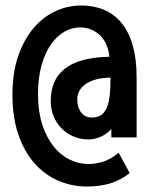

<svg xmlns="http://www.w3.org/2000/svg" viewBox="-20 -659 540 693"><path d="M448.2 -34.2Q412.6 -6.8 375.2 3.7Q337.9 14.2 293.9 14.2Q239.3 14.2 190.4 -6.8Q141.6 -27.8 104.7 -69.3Q67.9 -110.8 46.4 -172.9Q24.9 -234.9 24.9 -316.9Q24.9 -398.4 46.4 -459Q67.9 -519.5 102.8 -559.6Q137.7 -599.6 181.9 -619.4Q226.1 -639.2 272 -639.2Q317.9 -639.2 355 -623.8Q392.1 -608.4 418.5 -576.4Q444.8 -544.4 459 -495.4Q473.1 -446.3 473.1 -378.9V-163.1H381.8V-193.8Q369.1 -178.2 346.9 -167Q324.7 -155.8 298.8 -155.8Q270 -155.8 245.4 -166.3Q220.7 -176.8 202.4 -195.3Q184.1 -213.9 173.6 -239Q163.1 -264.2 163.1 -293.9Q163.1 -331.1 175.3 -360.6Q187.5 -390.1 213.4 -410.6Q239.3 -431.2 279.3 -442.1Q319.3 -453.1 375 -454.1Q372.6 -477.5 364.3 -497.1Q356 -516.6 342 -530.5Q328.1 -544.4 309.6 -552.2Q291 -560.1 269 -560.1Q240.7 -560.1 213.6 -545.2Q186.5 -530.3 165 -500.2Q143.6 -470.2 130.4 -424.8Q117.2 -379.4 117.2 -317.9Q117.2 -257.8 132.1 -210.9Q147 -164.1 172.1 -132.1Q197.3 -100.1 230.5 -83.5Q263.7 -66.9 299.8 -66.9Q324.2 -66.9 352.3 -75.4Q380.4 -84 408.2 -107.9ZM378.9 -378.9Q347.7 -378.4 325 -371.8Q302.2 -365.2 287.6 -354.5Q272.9 -343.8 265.9 -329.8Q258.8 -315.9 258.8 -300.8Q258.8 -271 273.2 -252.9Q287.6 -234.9 311 -234.9Q331.5 -234.9 344.5 -243.4Q357.4 -252 365.2 -269.8Q373 -287.6 376 -314.7Q378.9 -341.8 378.9 -378.9Z"/></svg>

Font: InconsolataGo
Style: Bold
Weight: 700
Designer: Raph Levien, Kirill Tkachev(cyreal.org)
Foundry: Raph Levien, Kirill Tkachev(cyreal.org)
Version: Version 1.015; ttfautohint (v0.92) -l 8 -r 50 -G 200 -x 14 -